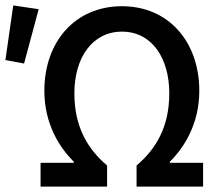

<svg xmlns="http://www.w3.org/2000/svg" viewBox="-41 -690 815 710"><path d="M8 -670 -21 -468 48 -455 102 -656ZM109 -88V0H355V-78C283 -139 234 -221 234 -345C234 -476 300 -573 410 -573C520 -573 585 -476 585 -345C585 -221 536 -139 464 -78V0H710V-88H587V-92C639 -143 696 -231 696 -354C696 -536 582 -667 410 -667C237 -667 123 -536 123 -354C123 -231 180 -143 232 -92V-88Z"/></svg>

Font: Cambridge Sans Medium
Style: Regular
Weight: 500
Version: Version 2.020;PS 002.020;hotconv 1.0.88;makeotf.lib2.5.64775